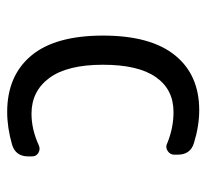

<svg xmlns="http://www.w3.org/2000/svg" viewBox="-40 -530 580 540"><g transform="rotate(90 250.0 -260.0)"><path d="M294.9 9.8Q193.4 9.8 136.7 -57.6Q80.1 -125 80.1 -259.8Q80.1 -393.6 135.3 -461.9Q190.4 -530.3 290 -530.3Q334 -530.3 381.8 -515.6Q415 -505.9 415 -469.7V-460Q415 -448.2 404.3 -441.4Q393.6 -434.6 382.8 -440.4Q339.8 -458 294.9 -458Q231.4 -458 196.8 -408.2Q162.1 -358.4 162.1 -259.8Q162.1 -159.2 199.2 -108.9Q236.3 -58.6 299.8 -58.6Q343.8 -58.6 388.7 -79.1Q399.4 -84 409.7 -78.1Q419.9 -72.3 419.9 -59.6V-49.8Q419.9 -13.7 386.7 -3.9Q338.9 9.8 294.9 9.8Z"/></g></svg>

Font: Rounded-L Mgen+ 2m regular
Style: Regular
Weight: 400
Designer: [Source Han Sans]
Ryoko NISHIZUKA  (kana & ideographs); Paul D. Hunt (Latin, Greek & Cyrillic); Wenlong ZHANG  (bopomofo
Version: Version 1.059.20150602